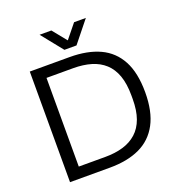

<svg xmlns="http://www.w3.org/2000/svg" viewBox="-152 -993 1041 1119"><g transform="rotate(-20 368.5 -434.0)"><path d="M91 0V-686H338Q448 -686 524.5 -650.5Q601 -615 641.5 -539.5Q682 -464 682 -343Q682 -224 641.5 -148Q601 -72 524.5 -36Q448 0 338 0ZM170 -68H335Q396 -68 445 -82.5Q494 -97 529 -128.5Q564 -160 582 -210Q600 -260 600 -331V-352Q600 -425 582 -475.5Q564 -526 529.5 -557.5Q495 -589 446 -603.5Q397 -618 335 -618H170ZM218 -868H291L381 -757H342L432 -868H505L399 -736H324Z"/></g></svg>

Font: Archivo SemiBold Light
Style: Regular
Weight: 300
Version: Version 2.001